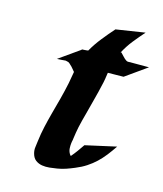

<svg xmlns="http://www.w3.org/2000/svg" viewBox="-99 -701 671 788"><g transform="rotate(15 236.5 -307.0)"><path d="M422.4 -626Q401.4 -602.5 380.4 -576.2Q359.4 -549.8 344.2 -520.5L347.2 -522Q354.5 -515.1 361.3 -507.1Q368.2 -499 377 -493.7Q381.8 -491.2 387.5 -491.9Q393.1 -492.7 398.4 -492.2H472.7L381.8 -427.7Q367.2 -427.7 350.1 -427.2Q333 -426.8 315.4 -426.8L314 -418.9Q313.5 -415.5 313.2 -412.6Q313 -409.7 312 -406.2V-404.8V-404.3Q311 -398.9 310.1 -393.8Q309.1 -388.7 308.1 -383.3Q303.7 -361.8 298.3 -341.3Q293 -320.8 287.6 -299.8Q280.3 -269.5 272 -240Q263.7 -210.4 256.8 -179.7Q254.4 -167 252.2 -154.8Q250 -142.6 248.5 -129.9Q248 -127 247.8 -124Q247.6 -121.1 246.6 -118.2Q246.6 -116.2 245.6 -113.3V-111.8Q245.6 -111.3 245.4 -110.8Q245.1 -110.4 245.1 -109.9V-109.4Q243.7 -98.1 244.4 -86.7Q245.1 -75.2 251 -64.9Q253.9 -60.1 256.8 -57.6Q268.6 -71.3 278.8 -85.4Q289.1 -99.6 299.3 -114.7L430.7 -144Q416 -122.1 401.1 -103Q386.2 -84 369.4 -68.1Q352.5 -52.2 332.5 -39.1Q312.5 -25.9 287.1 -15.6Q270 -8.3 252.2 -2.2Q234.4 3.9 215.8 6.8Q201.2 9.3 184.6 11Q168 12.7 152.8 10.3Q137.7 7.8 125.7 -1Q113.8 -9.8 108.9 -27.8Q105 -42 106.9 -54.9Q108.9 -67.9 110.4 -82Q114.3 -113.8 121.1 -144Q127.9 -174.3 136.2 -205.1Q146 -240.2 155 -274.9Q164.1 -309.6 171.4 -344.7Q173.8 -357.4 175.8 -369.6Q177.7 -381.8 180.2 -394.5H179.7Q174.3 -400.4 169.2 -407Q164.1 -413.6 157.7 -418.9Q153.8 -423.3 148.9 -426.3Q147.9 -427.2 147.5 -427.2Q144 -428.2 140.4 -429Q136.7 -429.7 135.3 -430.2Q126 -429.7 116.9 -428.7Q107.9 -427.7 98.6 -427.7L188.5 -491.2H185.5Q184.6 -491.2 185.8 -491.5Q187 -491.7 188.5 -491.7L189.5 -492.2H192.4Q194.8 -492.2 197.5 -492.4Q200.2 -492.7 201.2 -492.7Q204.6 -492.7 207.5 -493.2Q210.4 -493.7 213.9 -494.1Q231.4 -524.9 253.7 -552.7Q275.9 -580.6 299.3 -606.9ZM245.6 -111.8Q245.6 -110.8 245.4 -110.6Q245.1 -110.4 245.1 -109.9Q245.6 -115.7 246.1 -117.9Q246.6 -120.1 246.6 -119.6Q246.6 -119.1 246.3 -117.2Q246.1 -115.2 245.6 -113.3V-112.8ZM144 -429.7Q143.1 -430.2 142.6 -430.2Q143.1 -429.7 144 -429.7Z"/></g></svg>

Font: Autopia Bold Italic
Style: Bold Italic
Weight: 700
Italic angle: -104°
Designer: Antoine Gelgon
Foundry: Antoine Gelgon
Version: V.1.0